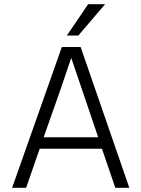

<svg xmlns="http://www.w3.org/2000/svg" viewBox="-20 -899 677 919"><path d="M355 -729H300L402 -879H483ZM105 0H38L276 -674H366L599 0H532L468 -187H170ZM321 -622Q283 -506 189 -242H450Z"/></svg>

Font: Hind Colombo Light
Style: Regular
Weight: 300
Designer: Jyotish Sonowal, Aditi Pimprikar
Foundry: Indian Type Foundry
Version: Version 1.000;PS 1.0;hotconv 1.0.86;makeotf.lib2.5.63406; tt